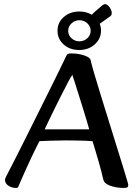

<svg xmlns="http://www.w3.org/2000/svg" viewBox="-20 -916 683 949"><path d="M58.8 13Q38.9 13 21.8 2Q4.6 -9 4.6 -27.6Q4.6 -30.8 6.5 -34.8Q8.3 -38.8 10.9 -44.8Q25.1 -71.8 49.4 -119.5Q73.6 -167.1 103.2 -226.3Q132.8 -285.6 164.1 -348.4Q195.4 -411.1 224.1 -468.9Q252.7 -526.6 274.8 -571.7Q296.8 -616.8 307.7 -639.8Q310.6 -647.2 315.3 -649.6Q320 -652 333.9 -652Q356.7 -652 377.5 -647.3Q398.2 -642.6 412 -635.4Q425.8 -628.1 427.5 -619.8Q433.4 -594.7 447.3 -547.3Q461.2 -499.9 479.8 -439.9Q498.3 -379.8 518.4 -315.6Q538.4 -251.4 556.8 -192Q575.2 -132.6 589.4 -87.1Q603.6 -41.6 609.7 -19.6Q612 -10.7 613 -7.1Q614 -3.6 614 -0.9Q614 5.9 610 9.5Q606 13 589.7 13Q571.7 13 553.9 9.7Q536.2 6.5 521.9 0.8Q507.6 -4.9 499.9 -12.3Q496.6 -15.5 493.7 -20.7Q490.7 -26 488.7 -36.2Q486.3 -47.2 481 -68.1Q475.7 -88.9 468.2 -114.6Q460.7 -140.4 452.8 -167.4Q444.9 -194.5 437.4 -218.3Q425.8 -219.7 403.9 -220.3Q381.9 -221 355.8 -221.5Q329.6 -222 304.2 -222Q266.7 -222 230.7 -220.6Q194.8 -219.3 174.8 -218.3Q171.4 -212.2 161 -191.2Q150.6 -170.2 137.2 -142Q123.8 -113.7 110.6 -84.4Q97.4 -55 86.8 -31.2Q76.2 -7.4 71.9 3.7Q70.2 8.4 67.9 10.7Q65.6 13 58.8 13ZM200.7 -276.7H420.9Q416.2 -294.4 407.6 -322.9Q399 -351.4 388.7 -384.6Q378.4 -417.8 368.3 -449.8Q358.1 -481.8 350 -507.8Q341.9 -533.8 337.5 -546.2Q327.7 -531.7 313.8 -505Q299.8 -478.2 283.4 -446Q267.1 -413.7 250.8 -380.7Q234.5 -347.6 221.4 -320.3Q208.3 -292.9 200.7 -276.7ZM371.1 -668.9Q325.1 -668.9 294.7 -696.1Q264.3 -723.3 264.3 -764.3Q264.3 -804.8 295.2 -831.9Q326.1 -859.1 372.3 -859.1Q416.8 -859.1 448 -832.6Q479.2 -806 479.2 -764.3Q479.2 -724.5 448.4 -696.7Q417.7 -668.9 371.1 -668.9ZM372.1 -711.8Q395.1 -711.8 411.6 -726.9Q428.1 -742 428.1 -764Q428.1 -785.4 411.6 -800.7Q395.1 -816 372.1 -816Q350.1 -816 333.6 -800.7Q317.1 -785.4 317.1 -763.7Q317.1 -741.7 333.6 -726.7Q350.1 -711.8 372.1 -711.8ZM444.4 -776.8Q435 -782.2 427.6 -792.3Q420.1 -802.3 420.1 -812.3Q420.1 -817.9 421.6 -822.8Q423.1 -827.7 426.3 -832.6Q435.4 -847.1 449.3 -858.3Q463.1 -869.5 478.5 -883.4Q491.8 -895.6 499.9 -895.6Q506.8 -895.6 514.6 -888.3Q522.4 -881.1 527.4 -870.6Q532.4 -860.1 532.4 -851.6Q532.4 -847.6 531 -843.2Q529.6 -838.8 524.2 -835Q489.8 -810.1 471 -797.3Q452.1 -784.6 444.4 -776.8Z"/></svg>

Font: Briem Hand Thin
Style: Regular
Weight: 100
Designer: Gunnlaugur SE Briem, Eben Sorkin
Foundry: Sorkin Type Co.
Version: Version 1.003